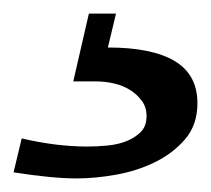

<svg xmlns="http://www.w3.org/2000/svg" viewBox="-26 -20 311 283"><path d="M6 184Q57 196 103 196Q117 196 132.5 194.5Q148 193 160.5 188Q173 183 181.5 174.5Q190 166 190 151Q190 138 183 128.5Q176 119 165.5 112.5Q155 106 142 103Q129 100 116 100H82L105 0H145L133 50Q198 50 231.5 70Q265 90 265 132Q265 164 247 185Q229 206 202.5 219Q176 232 145 237.5Q114 243 87 243Q51 243 -6 234Z"/></svg>

Font: Perun
Style: Italic
Weight: 400
Italic angle: -12°
Foundry: Copyright (c) Stefan Peev, Context Ltd, 2016
Version: Version 1.027